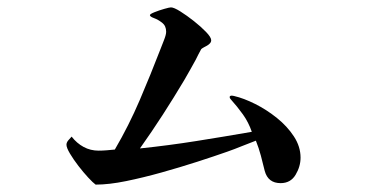

<svg xmlns="http://www.w3.org/2000/svg" viewBox="-20 -652 1040 520"><path d="M794 -225Q794 -201 780.5 -178.5Q767 -156 740 -156Q706 -156 697 -189Q692 -210 686.5 -230.5Q681 -251 673 -271Q654 -264 634.5 -256Q615 -248 595 -241Q561 -229 514.5 -214Q468 -199 418 -185Q368 -171 321.5 -161.5Q275 -152 239 -152Q232 -157 219 -171Q206 -185 192.5 -202.5Q179 -220 169.5 -236Q160 -252 160 -260Q160 -266 165 -272Q170 -278 174 -282Q188 -264 206.5 -254Q225 -244 247 -244Q258 -244 269.5 -245Q281 -246 291 -247Q329 -312 358.5 -381Q388 -450 415 -520Q418 -528 424 -543Q430 -558 430 -566Q430 -582 419 -590.5Q408 -599 397 -603Q386 -607 386 -611Q386 -614 398.5 -619Q411 -624 425 -628Q439 -632 443 -632Q451 -632 468.5 -621Q486 -610 505 -595Q524 -580 538 -565.5Q552 -551 552 -543Q552 -538 548 -534Q544 -530 540 -528Q538 -527 532.5 -524Q527 -521 525 -519Q521 -512 517.5 -505Q514 -498 510 -490Q503 -477 495 -463Q487 -449 479 -435Q451 -388 421 -341.5Q391 -295 359 -250Q436 -258 511.5 -270Q587 -282 662 -295Q653 -321 638 -342Q623 -363 605 -383Q602 -386 602 -389Q602 -393 608 -393Q610 -393 611.5 -392.5Q613 -392 614 -392Q640 -386 671 -370.5Q702 -355 730 -332.5Q758 -310 776 -282.5Q794 -255 794 -225Z"/></svg>

Font: Kaisei HarunoUmi
Style: Regular
Weight: 400
Designer: Font-Kai, 金井和夫
Foundry: KAZUO KANAI
Version: Version 5.003